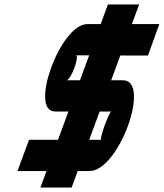

<svg xmlns="http://www.w3.org/2000/svg" viewBox="-20 -790 735 861"><path d="M571.5 -682H624.5H694.5L643.5 -541H573.5L519.6 -541.2L478.6 -430H532.6C658.8 -428 512.7 -21 380.5 -23H328.5L327 -19L301.2 51H161.2L187 -19L188.5 -23H128.5H58.5L110.1 -163H180.1H240.1L286.9 -290H227.9C108.2 -288 248.8 -680 370.5 -682H371.5H431.5L438.1 -700L464 -770H604L578.1 -700ZM426.9 -290 380.1 -163H434.1C423.1 -163 469.9 -290 478.9 -290ZM338.6 -430 379.8 -541.8 319.9 -542C338.9 -542 298.6 -430 277.6 -430H278.6Z"/></svg>

Font: Nordica Plus
Style: NordicaClassicRgObl
Weight: 500
Version: Version 1.01